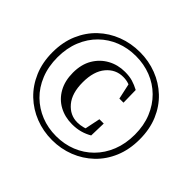

<svg xmlns="http://www.w3.org/2000/svg" viewBox="-179 -962 1189 1189"><g transform="rotate(45 415.0 -367.5)"><path d="M416 18Q338 18 269 -9Q200 -36 147 -86.5Q94 -137 63.5 -208.5Q33 -280 33 -369Q33 -458 63.5 -529Q94 -600 147 -650Q200 -700 269 -726.5Q338 -753 416 -753Q493 -753 562 -726.5Q631 -700 684 -650Q737 -600 767 -529Q797 -458 797 -369Q797 -280 767 -208.5Q737 -137 684 -86.5Q631 -36 562 -9Q493 18 416 18ZM416 -17Q487 -17 548.5 -41.5Q610 -66 656.5 -112.5Q703 -159 729 -224Q755 -289 755 -369Q755 -449 728.5 -513.5Q702 -578 655.5 -624Q609 -670 547.5 -694Q486 -718 416 -718Q345 -718 284 -694Q223 -670 176.5 -624.5Q130 -579 103.5 -514Q77 -449 77 -369Q77 -288 103.5 -222.5Q130 -157 176.5 -111.5Q223 -66 284 -41.5Q345 -17 416 -17ZM434 -139Q371 -139 320.5 -166.5Q270 -194 241 -246Q212 -298 212 -369Q212 -442 242.5 -493.5Q273 -545 324 -573Q375 -601 437 -601Q476 -601 504.5 -592.5Q533 -584 563 -568L565 -459H529L503 -578L545 -538Q522 -556 500 -563.5Q478 -571 451 -571Q385 -571 341 -518.5Q297 -466 297 -370Q297 -274 341 -222Q385 -170 449 -170Q474 -170 499.5 -177Q525 -184 549 -201L508 -165L532 -281H570L567 -174Q538 -157 505.5 -148Q473 -139 434 -139Z"/></g></svg>

Font: Noto Serif JP ExtraLight SemiBold
Style: Regular
Weight: 600
Version: Version 2.003-H1;hotconv 1.1.1;makeotfexe 2.6.0